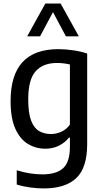

<svg xmlns="http://www.w3.org/2000/svg" viewBox="-20 -828 575 1078"><path d="M225 230Q189.5 230 149 224.5Q108.5 219 74 208V128Q112.5 140 148.5 145.5Q184.5 151 218.5 151Q296 151 334.2 116.5Q372.5 82 372.5 -3.5V-55.5H367Q346.5 -28.5 312.2 -10.8Q278 7 233 7Q182 7 137.8 -19.2Q93.5 -45.5 66.5 -104.2Q39.5 -163 39.5 -261Q39.5 -552 307.5 -552Q348 -552 391.8 -545.5Q435.5 -539 469.5 -527.5V-19Q469.5 114.5 408 172.2Q346.5 230 225 230ZM266.5 -75.5Q296.5 -75.5 325.2 -88.8Q354 -102 372.5 -128.5V-466Q358.5 -469.5 339 -472Q319.5 -474.5 300 -474.5Q222 -474.5 180.2 -428Q138.5 -381.5 138.5 -270Q138.5 -192.5 155 -150.2Q171.5 -108 200.2 -91.8Q229 -75.5 266.5 -75.5ZM132.5 -624 234.5 -808H320.5L422.5 -624H350L277.5 -760L205 -624Z"/></svg>

Font: Encode Sans Semi Condensed Medium
Style: Regular
Weight: 500
Width: 4
Designer: Multiple Designers
Foundry: Impallari Type
Version: Version 3.000; ttfautohint (v1.8.3) -l 8 -r 50 -G 200 -x 14 